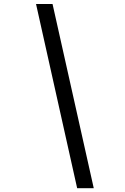

<svg xmlns="http://www.w3.org/2000/svg" viewBox="-20 -866 640 983"><path d="M460 97.5H375L164.5 -845.5H249Z"/></svg>

Font: Spline Sans Mono
Style: Italic
Weight: 400
Italic angle: -4°
Monospace: yes
Designer: Eben Sorkin, Mirko Velimirovic
Foundry: Sorkin Type
Version: Version 1.004